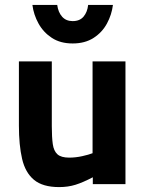

<svg xmlns="http://www.w3.org/2000/svg" viewBox="-20 -750 593 782"><path d="M221 12Q154 12 118.5 -17.5Q83 -47 70 -103Q57 -159 57 -238V-500H191V-236Q191 -191 195 -163Q199 -135 214 -121.5Q229 -108 262 -108Q288 -108 315 -114Q342 -120 357 -126V-500H491V0H358V-28Q318 -7 287.5 2.5Q257 12 221 12ZM276 -573Q226 -573 191.5 -595.5Q157 -618 137 -654Q117 -690 112 -730H213Q217 -700 233 -682Q249 -664 276 -664Q305 -664 320.5 -682.5Q336 -701 339 -730H440Q435 -690 415.5 -654Q396 -618 361 -595.5Q326 -573 276 -573Z"/></svg>

Font: Titillium Web SemiBold
Style: Regular
Weight: 600
Designer: Mohamed Gaber, Accademia di Belle Arti di Urbino
Foundry: Kief Type Foundry, Accademia di Belle Arti di Urbino
Version: Version 3.000; ttfautohint (v1.8.4)